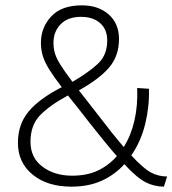

<svg xmlns="http://www.w3.org/2000/svg" viewBox="-20 -688 645 718"><path d="M247 10Q157 10 102 -35Q47 -80 47 -154Q47 -223 87 -271Q127 -319 211 -362Q181 -401 164 -428.5Q147 -456 140 -479Q133 -502 133 -528Q133 -585 171.5 -626.5Q210 -668 286 -668Q348 -668 386.5 -634Q425 -600 425 -542Q425 -479 388.5 -436Q352 -393 275 -350Q290 -331 307.5 -308.5Q325 -286 346 -259Q375 -221 399 -191Q423 -161 443 -138Q498 -228 493 -359L537 -356Q539 -290 523 -224.5Q507 -159 471 -107Q515 -59 543.5 -43.5Q572 -28 605 -28L593 10Q557 10 524.5 -6.5Q492 -23 445 -74Q410 -35 361 -12.5Q312 10 247 10ZM180 -528Q180 -508 185 -490Q190 -472 205 -447.5Q220 -423 251 -382Q311 -417 346 -449.5Q381 -482 381 -537Q381 -578 354.5 -601.5Q328 -625 283 -625Q234 -625 207 -597.5Q180 -570 180 -528ZM94 -158Q94 -98 139 -64.5Q184 -31 250 -31Q305 -31 345.5 -50Q386 -69 417 -104Q395 -129 369.5 -160.5Q344 -192 313 -231Q290 -261 270.5 -285.5Q251 -310 234 -331Q164 -293 129 -256Q94 -219 94 -158Z"/></svg>

Font: Work Sans Light
Style: Regular
Weight: 300
Designer: Wei Huang
Foundry: Wei Huang
Version: Version 2.012; ttfautohint (v1.8.3)